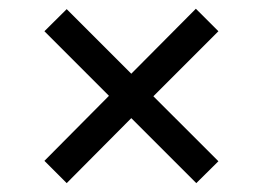

<svg xmlns="http://www.w3.org/2000/svg" viewBox="-20 -577 599 437"><path d="M81.1 -210.9 228 -358.9 81.1 -505.9 131.8 -556.2 278.8 -409.2 425.8 -557.1 477.1 -505.9 329.1 -357.9 477.1 -210 426.8 -160.2 278.8 -308.1 131.8 -160.2Z"/></svg>

Font: Noto Serif Devanagari
Style: Bold
Weight: 700
Designer: Monotype Design Team
Foundry: Monotype Imaging Inc.
Version: Version 1.01